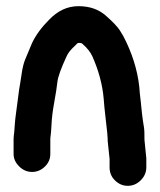

<svg xmlns="http://www.w3.org/2000/svg" viewBox="-20 -523 517 622"><path d="M322 -141C327 -102 329 -77 329 -65L335 -8V19C335 35 340 49 352 61C364 73 378 79 394 79C410 79 424 73 436 61C448 49 454 35 454 19V-10L448 -70C448 -88 448 -102 446 -113C444 -124 442 -138 440 -155C438 -172 437 -185 436 -194C435 -203 434 -212 433 -220C430 -276 415 -332 389 -387C383 -400 376 -413 368 -425C360 -437 345 -453 322 -473C299 -493 270 -503 234 -503C198 -503 167 -488 139 -459C114 -434 96 -409 84 -384L61 -329C57 -319 53 -304 50 -283C47 -262 44 -245 42 -233L32 -157C30 -144 29 -132 28 -121C27 -110 27 -101 26 -94C25 -87 24 -79 24 -71V-25C24 -9 30 4 42 16C54 28 68 34 84 34C100 34 114 28 126 16C138 4 143 -9 143 -25V-71C143 -73 143 -77 144 -83C145 -89 146 -102 147 -122C148 -142 151 -166 156 -193C161 -220 164 -241 166 -258C168 -275 178 -302 195 -339C200 -351 209 -362 222 -374L230 -382C232 -384 234 -384 238 -384C242 -384 245 -383 247 -381C263 -367 273 -354 279 -341C299 -296 312 -250 316 -202C317 -187 319 -167 322 -141Z"/></svg>

Font: AppleStorm
Style: Xbd
Weight: 800
Foundry: Cannot Into Space Fonts
Version: Version 1.01